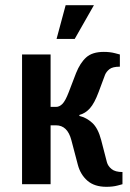

<svg xmlns="http://www.w3.org/2000/svg" viewBox="-20 -710 502 740"><path d="M390 10Q344 10 317 -13.5Q290 -37 280 -75L255 -170Q240 -227 196 -227H175V0H65V-500H175V-298H196Q209 -298 220.5 -309.5Q232 -321 245 -355L273 -428Q289 -468 312.5 -489Q336 -510 380 -510Q404 -510 423 -505Q442 -500 442 -500V-453Q414 -453 402 -443.5Q390 -434 385 -422L360 -355Q344 -312 326.5 -292.5Q309 -273 286 -267V-263Q313 -257 335.5 -236.5Q358 -216 370 -170L392 -85Q396 -70 410 -58.5Q424 -47 452 -47V0Q452 0 433.5 5Q415 10 390 10ZM198 -560 233 -690H342L268 -560Z"/></svg>

Font: Cuprum SemiBold
Style: Regular
Weight: 600
Designer: Jovanny Lemonad
Foundry: Jovanny Lemonad
Version: Version 3.000